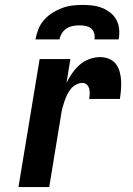

<svg xmlns="http://www.w3.org/2000/svg" viewBox="-20 -760 540 780"><path d="M55 0 141 -520H266L250 -423Q260 -444 273.5 -463Q287 -482 304 -497Q321 -512 343 -520Q365 -528 387 -528Q406 -528 423 -521Q440 -514 450.5 -500.5Q461 -487 466 -469Q471 -451 472 -432.5Q473 -414 471.5 -395.5Q470 -377 467 -358H342Q344 -368 344.5 -378.5Q345 -389 342.5 -399Q340 -409 333 -416Q326 -423 315 -423Q302 -423 289.5 -416.5Q277 -410 268 -399Q259 -388 253 -375.5Q247 -363 242.5 -350.5Q238 -338 234.5 -325Q231 -312 229 -299L180 0ZM124 -600Q128 -621 136 -641.5Q144 -662 159 -679Q174 -696 193 -708Q212 -720 232.5 -727.5Q253 -735 274 -737.5Q295 -740 316 -740Q337 -740 357 -737.5Q377 -735 395.5 -727.5Q414 -720 429 -708Q444 -696 453 -679Q462 -662 464 -641.5Q466 -621 462 -600H364Q366 -613 362.5 -625Q359 -637 350 -644.5Q341 -652 328 -654.5Q315 -657 302 -657Q289 -657 276 -654.5Q263 -652 251 -644.5Q239 -637 231.5 -625Q224 -613 222 -600Z"/></svg>

Font: Iosevka Term Curly XBd Obl
Style: Regular
Weight: 800
Italic angle: -9°
Designer: Belleve Invis
Foundry: Belleve Invis
Version: Version 32.3.0